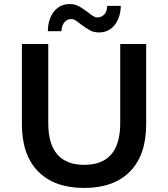

<svg xmlns="http://www.w3.org/2000/svg" viewBox="-20 -917 829 947"><path d="M88 -305V-700H218V-310Q218 -104 396 -104Q573 -104 573 -310V-700H701V-305Q701 -152 621 -71Q541 10 395 10Q249 10 168.5 -71Q88 -152 88 -305ZM379 -797Q363 -810 352.5 -816.5Q342 -823 332 -823Q311 -823 297.5 -807Q284 -791 283 -763H216Q217 -824 246.5 -860.5Q276 -897 324 -897Q349 -897 367.5 -887Q386 -877 413 -857Q429 -844 439.5 -837.5Q450 -831 460 -831Q481 -831 494.5 -846Q508 -861 509 -888H576Q574 -829 545 -793Q516 -757 468 -757Q443 -757 424.5 -767Q406 -777 379 -797Z"/></svg>

Font: CMG Sans SemiBold
Style: Regular
Weight: 600
Designer: Julieta Ulanovsky
Foundry: Julieta Ulanovsky
Version: Version 7.200